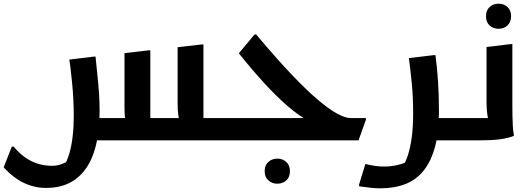

<svg xmlns="http://www.w3.org/2000/svg" viewBox="-58 -761 2885 1041"><path d="M461 0 412 -121H678L629 -95Q621 -109 619 -129.5Q617 -150 617 -180V-473L747 -488H757V-61L700 -121H969L921 -97Q912 -112 908.5 -138.5Q905 -165 905 -202V-505L1035 -520H1045V-61L988 -121H1180V-20L1160 0ZM16 34Q49 73 83.5 96Q118 119 153.5 128.5Q189 138 224 138Q252 138 278.5 128Q305 118 327 104L288 141Q306 112 318 71Q330 30 336 -22Q342 -74 342 -133Q342 -175 339.5 -223.5Q337 -272 332.5 -316.5Q328 -361 324 -394Q320 -427 318 -438L450 -454H460Q466 -394 471 -345.5Q476 -297 479 -252.5Q482 -208 482 -158Q482 -51 462 28Q442 107 404 158Q366 209 313 233.5Q260 258 193 258Q149 258 111 246Q73 234 43.5 215.5Q14 197 -6.5 178Q-27 159 -38 146L6 34Z M1140 0V-101L1160 -121H1649L1616 -105Q1564 -132 1503 -184.5Q1442 -237 1375 -310Q1308 -383 1237 -472L1322 -574H1331Q1441 -443 1524.5 -355.5Q1608 -268 1669 -217Q1730 -166 1772.5 -143.5Q1815 -121 1842 -121H1926V-112L1886 0ZM1377 167Q1377 135 1397 117Q1417 99 1446 99Q1474 99 1494 117Q1514 135 1514 167Q1514 199 1494.5 217Q1475 235 1445 235Q1417 235 1397 217Q1377 199 1377 167Z M2295 0V-121H2465V-20L2445 0ZM1923 128Q1946 134 1971.5 138Q1997 142 2024 142Q2064 142 2100 133Q2136 124 2161 111L2124 144Q2142 117 2154.5 77.5Q2167 38 2174.5 -17.5Q2182 -73 2182 -147Q2182 -231 2175 -305Q2168 -379 2159 -446L2293 -462H2303Q2312 -395 2317 -319.5Q2322 -244 2322 -156Q2322 -45 2301 33.5Q2280 112 2240 162.5Q2200 213 2141 236.5Q2082 260 2005 260Q1979 260 1952 257Q1925 254 1907 251.5Q1889 249 1889 249V239Z M2445 0V-101L2465 -121H2645L2597 -97Q2589 -110 2584.5 -138Q2580 -166 2580 -203V-506L2711 -522H2720V-180Q2720 -160 2720.5 -132Q2721 -104 2722.5 -77Q2724 -50 2728 -32V-24Q2698 -12 2654 -6Q2610 0 2547 0ZM2645 -605Q2616 -605 2596.5 -623Q2577 -641 2577 -673Q2577 -705 2596.5 -723Q2616 -741 2645 -741Q2674 -741 2693.5 -723Q2713 -705 2713 -673Q2713 -641 2693.5 -623Q2674 -605 2645 -605Z"/></svg>

Font: Kufam SemiBold
Style: Italic
Weight: 600
Italic angle: -11°
Designer: Artur Schmal
Foundry: Original Type
Version: Version 1.301; ttfautohint (v1.8.3)